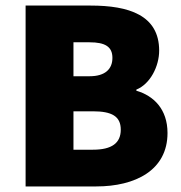

<svg xmlns="http://www.w3.org/2000/svg" viewBox="-20 -670 652 690"><path d="M72 0H326C466 0 582 -58 582 -192C582 -278 532 -326 470 -344V-348C520 -368 552 -432 552 -488C552 -616 442 -650 306 -650H72ZM244 -396V-518H302C358 -518 384 -502 384 -462C384 -422 358 -396 302 -396ZM244 -132V-270H314C382 -270 414 -252 414 -204C414 -156 382 -132 314 -132Z"/></svg>

Font: Source Sans Pro Black
Style: Regular
Weight: 900
Designer: Paul D. Hunt
Foundry: Adobe Systems Incorporated
Version: Version 3.006;hotconv 1.0.111;makeotfexe 2.5.65597